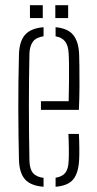

<svg xmlns="http://www.w3.org/2000/svg" viewBox="-20 -709 369 734"><path d="M52.5 -98Q51.5 -141 50.8 -190Q50 -239 50 -291.2Q50 -343.5 50.5 -396.8Q51 -450 52.5 -501Q54 -551.5 76 -576.2Q98 -601 146.5 -605V-570.5Q117.5 -566 105.5 -549.2Q93.5 -532.5 92.5 -504Q91.5 -458 91 -408Q90.5 -358 90.5 -305.8Q90.5 -253.5 91 -200.5Q91.5 -147.5 92.5 -95Q93.5 -62.5 106.2 -47.5Q119 -32.5 146.5 -29V5Q97 1 75.5 -23.5Q54 -48 52.5 -98ZM192.5 5V-29.5Q218 -33.5 229.8 -48.5Q241.5 -63.5 242.5 -95Q243.5 -110 243.2 -139.8Q243 -169.5 241.5 -197H281.5Q283 -174 283.2 -144Q283.5 -114 282.5 -98Q280 -48 260.2 -23.5Q240.5 1 192.5 5ZM136.5 -289V-322H242.5Q243.5 -357.5 243.8 -394.8Q244 -432 243.8 -461.8Q243.5 -491.5 242.5 -504Q241 -535.5 228.5 -551Q216 -566.5 192.5 -570V-605Q240 -600.5 260.2 -575Q280.5 -549.5 282.5 -502Q283 -491 283.5 -456.2Q284 -421.5 283.8 -376.2Q283.5 -331 281.5 -289ZM191.5 -640V-689H240.5V-640ZM94.5 -640V-689H143.5V-640Z"/></svg>

Font: Big Shoulders Stencil Text Thin Thin
Style: Regular
Weight: 250
Version: Version 2.001